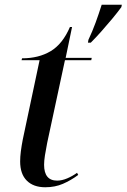

<svg xmlns="http://www.w3.org/2000/svg" viewBox="-20 -780 534 810"><path d="M353 -612Q370 -648 383.5 -685Q397 -722 409 -760H494L492 -750Q476 -728 454 -701.5Q432 -675 408 -648Q384 -621 363 -600H351ZM171 10Q121 10 93 -18Q65 -46 65 -99Q65 -119 68 -142Q71 -165 76 -191L147 -526H71L73 -534Q143 -534 193.5 -564Q244 -594 275 -666H284L257 -536H367L365 -526H254L179 -177Q173 -147 169.5 -124Q166 -101 166 -85Q166 -18 221 -18Q241 -18 263.5 -27.5Q286 -37 305 -51L310 -42Q279 -19 245.5 -4.5Q212 10 171 10Z"/></svg>

Font: Noto Serif Display SemiCondensed Medium
Style: Italic
Weight: 500
Width: 4
Italic angle: -12°
Designer: Monotype Design Team
Foundry: Monotype Imaging Inc.
Version: Version 2.009